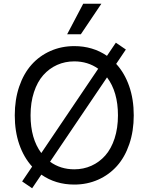

<svg xmlns="http://www.w3.org/2000/svg" viewBox="-20 -986 801 1036"><path d="M527 -965.9 416.2 -801.1H342.3L429 -965.9ZM606.9 -641.3Q652.3 -592 677 -521.1Q701.7 -450.3 701.7 -363.6Q701.7 -278.8 677.7 -208.5Q653.8 -138.1 611.2 -90.4Q568.5 -42.6 509.2 -16.3Q449.9 9.9 380.7 9.9Q279.8 9.9 203.1 -43.7L153.4 29.8L99.4 -7.1L153.4 -87Q108.3 -136.7 84 -207Q59.7 -277.3 59.7 -363.6Q59.7 -448.5 83.6 -518.8Q107.6 -589.1 150.2 -636.9Q192.8 -684.7 252.1 -710.9Q311.4 -737.2 380.7 -737.2Q480.5 -737.2 557.2 -684.7L605.1 -755.7L659.1 -718.8ZM144.9 -363.6Q144.9 -237.9 202.8 -160.2L509.9 -615.1Q454.2 -654.8 380.7 -654.8Q331 -654.8 288.2 -635.7Q245.4 -616.5 213.4 -580.4Q181.5 -544.4 163.2 -488.6Q144.9 -432.9 144.9 -363.6ZM380.7 -72.4Q430.4 -72.4 473.2 -91.6Q516 -110.8 547.9 -146.8Q579.9 -182.9 598.2 -238.6Q616.5 -294.4 616.5 -363.6Q616.5 -490.4 557.5 -568.5L250 -113.3Q306.5 -72.4 380.7 -72.4Z"/></svg>

Font: TID UI
Style: Regular
Weight: 400
Designer: The TID Project Authors
Foundry: Bakken & Bæck
Version: Version 1.001;hotconv 1.0.109;makeotfexe 2.5.65596